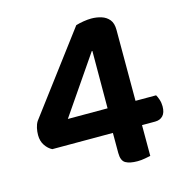

<svg xmlns="http://www.w3.org/2000/svg" viewBox="-98 -725 789 824"><g transform="rotate(-15 297.0 -313.5)"><path d="M43.9 -269.8 310.2 -624.2Q325.1 -628.8 344.5 -632Q363.9 -635.1 379.2 -635.1Q402.7 -635.1 424 -628.5Q445.2 -621.8 458.5 -605.7Q471.7 -589.6 471.7 -559.8V-244.7H563.2Q568.2 -236.7 573 -222.4Q577.8 -208.2 577.8 -191.9Q577.8 -164 564.8 -150.4Q551.9 -136.8 530 -136.8H471.7V0Q463.8 1.7 447 4.8Q430.3 8 413.7 8Q379.5 8 360.9 -2.5Q342.3 -13 342.3 -47.8V-136.8H73.1Q55.2 -145.8 42.4 -164.9Q29.6 -183.9 29.6 -210.8Q29.6 -225.8 32.9 -241.6Q36.3 -257.5 43.9 -269.8ZM347.6 -244.7 348.3 -499.4H345.6L171.1 -244.7Z"/></g></svg>

Font: Baloo Tamma 2
Style: Regular
Weight: 400
Designer: Divya Kowshik, Shuchita Grover and Ek Type
Foundry: Ek Type
Version: Version 1.700